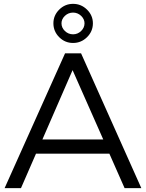

<svg xmlns="http://www.w3.org/2000/svg" viewBox="-20 -977 758 997"><path d="M3.9 0ZM627 0 547.9 -179.2H167L88.9 0H3.9L317.9 -700.2H400.9L713.9 0ZM200.2 -252.9H516.1L356.9 -612.8ZM462.4 -856Q462.4 -814 431.9 -783.9Q401.4 -753.9 359.4 -753.9Q317.4 -753.9 287.4 -783.9Q257.3 -814 257.3 -856Q257.3 -897 287.4 -927Q317.4 -957 359.4 -957Q401.4 -957 431.9 -927Q462.4 -897 462.4 -856ZM299.3 -856Q299.3 -833 317.1 -815.9Q335 -798.8 359.4 -798.8Q383.3 -798.8 401.1 -815.9Q418.9 -833 418.9 -856Q418.9 -877.9 401.1 -894.8Q383.3 -911.6 359.4 -911.6Q335 -911.6 317.1 -894.8Q299.3 -877.9 299.3 -856Z"/></svg>

Font: Argentum Sans Light
Style: Regular
Weight: 300
Designer: Julieta Ulanovsky (Modified by Cristiano Sobral)
Foundry: Julieta Ulanovsky
Version: Version 1.000; ttfautohint (v1.5.65-e2d9)